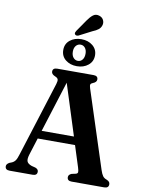

<svg xmlns="http://www.w3.org/2000/svg" viewBox="-112 -1161 924 1236"><g transform="rotate(10 350.0 -542.5)"><path d="M219 -24.5Q219 0 190 0H39Q10 0 10 -24.5Q10 -38.5 28.5 -49L45 -55.5Q58.5 -61.5 67.2 -73.5Q76 -85.5 85 -116L238.5 -602Q245 -623 241.8 -632.8Q238.5 -642.5 222 -649Q198 -659 198 -676Q198 -700 227.5 -700H464.5Q493.5 -700 493.5 -676Q493.5 -658 469.5 -649Q457 -644.5 454.5 -637Q452 -629.5 457.5 -612.5L621.5 -107.5Q630 -81.5 638.8 -69.5Q647.5 -57.5 663.5 -52Q676.5 -46.5 681.5 -40.2Q686.5 -34 686.5 -24.5Q686.5 0 657 0H444.5Q415.5 0 415.5 -24.5Q415.5 -41 436 -49L463.5 -55Q475 -58.5 475.5 -67.8Q476 -77 469.5 -97.5L425.5 -235.5H181.5L146.5 -124.5Q137 -93.5 142.8 -78.8Q148.5 -64 173.5 -55L199 -48.5Q219 -41 219 -24.5ZM198 -288.5H409L303 -621.5ZM359 -1038Q376.5 -1063.5 394 -1076.8Q411.5 -1090 434 -1083Q454 -1077 462.2 -1060.8Q470.5 -1044.5 466 -1027.5Q461 -1009 446.5 -997.5Q432 -986 408 -976.5L324.5 -933.5Q309 -928 301.5 -938Q298 -943.5 300 -949.2Q302 -955 305.5 -960.5ZM348 -737.5Q304.5 -737.5 274.5 -761.2Q244.5 -785 244.5 -826Q244.5 -866.5 274.5 -890.2Q304.5 -914 348 -914Q392.5 -914 422.2 -889.8Q452 -865.5 452 -826Q452 -786 422.2 -761.8Q392.5 -737.5 348 -737.5ZM349 -878.5Q331 -878.5 319 -864.5Q307 -850.5 307 -826Q307 -801.5 319 -787Q331 -772.5 349 -772.5Q367 -772.5 378.5 -787Q390 -801.5 390 -826Q390 -850 378.5 -864.2Q367 -878.5 349 -878.5Z"/></g></svg>

Font: Fraunces 72pt Soft SemiBold
Style: Regular
Weight: 600
Version: Version 1.000;[b76b70a41]